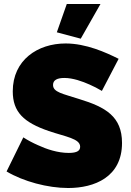

<svg xmlns="http://www.w3.org/2000/svg" viewBox="-20 -934 657 963"><path d="M484 -914H315L265 -772L385 -740ZM575 -639C511 -671 412 -716 309 -716C169 -716 44 -633 44 -476C44 -372 99 -320 224 -277C309 -248 382 -239 382 -198C382 -179 368 -167 325 -167C269 -167 213 -186 170 -206C145 -217 120 -230 97 -245L13 -74C97 -24 219 9 322 9C454 9 592 -46 592 -217C592 -350 509 -397 378 -437C295 -464 246 -471 246 -508C246 -533 268 -543 303 -543C346 -543 393 -526 429 -510C450 -501 471 -490 491 -478Z"/></svg>

Font: Raleway Black
Style: Regular
Weight: 900
Designer: Matt McInerney, Pablo Impallari, Rodrigo Fuenzalida
Foundry: Matt McInerney, Pablo Impallari, Rodrigo Fuenzalida
Version: Version 3.000g; ttfautohint (v1.5) -l 8 -r 28 -G 28 -x 14 -D